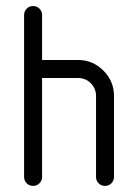

<svg xmlns="http://www.w3.org/2000/svg" viewBox="-20 -608 452 628"><path d="M117.6 -411.8H235.3Q283.5 -411.8 318.2 -377.1Q352.9 -342.4 352.9 -294.1V-29.4Q352.9 -17.1 344.4 -8.5Q335.9 0 323.5 0Q311.2 0 302.6 -8.5Q294.1 -17.1 294.1 -29.4V-294.1Q294.1 -318.2 277.1 -335.6Q260 -352.9 235.3 -352.9H117.6V-29.4Q117.6 -17.1 109.1 -8.5Q100.6 0 88.2 0Q75.9 0 67.4 -8.5Q58.8 -17.1 58.8 -29.4V-558.8Q58.8 -571.2 67.4 -579.7Q75.9 -588.2 88.2 -588.2Q100.6 -588.2 109.1 -579.7Q117.6 -571.2 117.6 -558.8Z"/></svg>

Font: OpenGost Type B TT
Style: Regular
Weight: 400
Version: Version 0.3